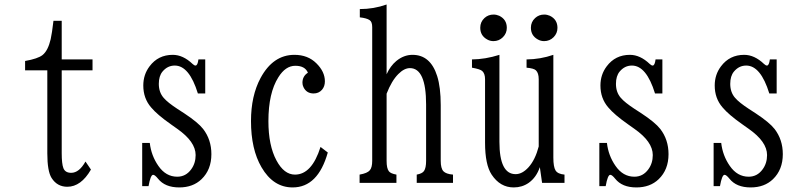

<svg xmlns="http://www.w3.org/2000/svg" viewBox="-20 -800 3540 840"><path d="M89.8 -492.2V-533.2Q145.5 -543 166 -559.1Q189.9 -578.1 201.7 -628.4Q207.5 -654.3 213.9 -709H250V-540H384.8V-492.2H250V-129.9Q250 -83.5 257.3 -64.5Q265.1 -43.9 291.5 -43.9Q326.2 -43.9 354 -93.3L377.9 -58.1Q334.5 17.1 274.4 17.1Q230 17.1 205.6 -21.5Q187 -51.3 187 -128.9V-492.2Z M602.1 -174.8H635.3Q641.6 -119.1 672.9 -74.2Q705.6 -26.9 755.4 -26.9Q793 -26.9 816.4 -59.1Q835.9 -85.4 835.9 -121.6Q835.9 -180.2 754.9 -236.8L728 -255.9Q667 -298.8 641.1 -330.1Q606.9 -369.6 606.9 -425.8Q606.9 -473.6 634.3 -509.8Q671.9 -560.1 735.8 -560.1Q780.8 -560.1 822.8 -520Q830.1 -513.2 835.4 -513.2Q844.7 -513.2 848.1 -540H877.9V-391.1H845.7Q808.1 -513.2 744.6 -513.2Q712.9 -513.2 690.9 -486.8Q674.8 -467.3 674.8 -433.1Q674.8 -396 696.3 -371.6Q713.4 -351.6 756.8 -323.2L786.1 -304.2Q846.2 -264.6 868.7 -235.8Q904.8 -189 904.8 -125.5Q904.8 -57.6 861.8 -16.1Q824.2 20 764.2 20Q701.7 20 671.4 -18.1Q657.7 -35.2 649.9 -35.2Q638.7 -35.2 629.9 14.2H602.1Z M1414.1 -132.8Q1371.1 20 1260.3 20Q1175.3 20 1124 -68.4Q1078.1 -147 1078.1 -270.5Q1078.1 -380.9 1120.1 -459Q1174.8 -560.1 1268.1 -560.1Q1327.1 -560.1 1364.3 -522.9Q1401.4 -486.3 1401.4 -444.3Q1401.4 -421.9 1388.7 -407.2Q1374.5 -391.1 1352.1 -391.1Q1320.8 -391.1 1307.6 -418.9Q1303.2 -427.7 1303.2 -438Q1303.2 -466.8 1327.1 -481.9Q1314.5 -512.2 1272 -512.2Q1229 -512.2 1197.8 -461.9Q1154.3 -393.1 1154.3 -270Q1154.3 -163.6 1189.5 -98.1Q1222.7 -36.1 1270.5 -36.1Q1344.2 -36.1 1382.3 -157.2Z M1553.2 0V-36.1Q1587.4 -42 1598.1 -55.2Q1608.4 -67.4 1608.4 -96.2V-681.2Q1608.4 -704.6 1597.2 -711.9Q1584.5 -720.7 1554.2 -724.1V-760.3Q1615.2 -760.3 1671.4 -780.3V-475.1Q1687.5 -511.2 1713.9 -533.2Q1746.6 -560.1 1784.7 -560.1Q1863.3 -560.1 1892.6 -467.3Q1908.2 -418 1908.2 -339.8V-96.2Q1908.2 -63.5 1919.9 -50.8Q1931.6 -38.6 1961.9 -36.1V0H1803.2V-36.1Q1827.1 -40.5 1835 -51.8Q1844.2 -65.4 1844.2 -96.2V-342.8Q1844.2 -502 1773.4 -502Q1748.5 -502 1722.7 -476.1Q1693.4 -446.8 1671.4 -390.1V-96.2Q1671.4 -63.5 1681.2 -50.8Q1689 -40.5 1714.4 -36.1V0Z M2139.2 -736.3Q2151.9 -736.3 2164.1 -731Q2197.3 -714.8 2197.3 -678.2Q2197.3 -654.3 2180.2 -637.2Q2163.1 -620.1 2138.7 -620.1Q2124 -620.1 2111.3 -627.4Q2081.1 -644 2081.1 -678.7Q2081.1 -704.1 2099.6 -721.2Q2116.2 -736.3 2139.2 -736.3ZM2360.8 -736.3Q2373.5 -736.3 2385.7 -731Q2418.9 -714.8 2418.9 -678.2Q2418.9 -654.3 2401.9 -637.2Q2384.8 -620.1 2360.4 -620.1Q2345.7 -620.1 2333 -627.4Q2302.7 -644 2302.7 -678.7Q2302.7 -704.1 2321.3 -721.2Q2337.9 -736.3 2360.8 -736.3ZM2351.6 0 2341.8 -68.8Q2326.7 -23.9 2293 0Q2264.2 20 2227.5 20Q2168 20 2130.9 -36.1Q2102.1 -79.6 2102.1 -175.8V-453.1Q2102.1 -478 2089.8 -489.3Q2080.6 -497.6 2044.9 -503.9V-540Q2103 -540.5 2165 -560.1V-179.2Q2165 -38.1 2235.8 -38.1Q2265.1 -38.1 2292.5 -68.4Q2321.8 -101.1 2336.9 -159.2V-453.1Q2336.9 -480.5 2324.7 -492.2Q2315.9 -501 2283.7 -503.9V-540Q2343.8 -540.5 2400.9 -560.1V-110.8Q2400.9 -69.8 2410.6 -54.2Q2420.4 -38.6 2449.7 -36.1V0Z M2602.1 -174.8H2635.3Q2641.6 -119.1 2672.9 -74.2Q2705.6 -26.9 2755.4 -26.9Q2793 -26.9 2816.4 -59.1Q2835.9 -85.4 2835.9 -121.6Q2835.9 -180.2 2754.9 -236.8L2728 -255.9Q2667 -298.8 2641.1 -330.1Q2606.9 -369.6 2606.9 -425.8Q2606.9 -473.6 2634.3 -509.8Q2671.9 -560.1 2735.8 -560.1Q2780.8 -560.1 2822.8 -520Q2830.1 -513.2 2835.4 -513.2Q2844.7 -513.2 2848.1 -540H2877.9V-391.1H2845.7Q2808.1 -513.2 2744.6 -513.2Q2712.9 -513.2 2690.9 -486.8Q2674.8 -467.3 2674.8 -433.1Q2674.8 -396 2696.3 -371.6Q2713.4 -351.6 2756.8 -323.2L2786.1 -304.2Q2846.2 -264.6 2868.7 -235.8Q2904.8 -189 2904.8 -125.5Q2904.8 -57.6 2861.8 -16.1Q2824.2 20 2764.2 20Q2701.7 20 2671.4 -18.1Q2657.7 -35.2 2649.9 -35.2Q2638.7 -35.2 2629.9 14.2H2602.1Z M3102.1 -174.8H3135.3Q3141.6 -119.1 3172.9 -74.2Q3205.6 -26.9 3255.4 -26.9Q3293 -26.9 3316.4 -59.1Q3335.9 -85.4 3335.9 -121.6Q3335.9 -180.2 3254.9 -236.8L3228 -255.9Q3167 -298.8 3141.1 -330.1Q3106.9 -369.6 3106.9 -425.8Q3106.9 -473.6 3134.3 -509.8Q3171.9 -560.1 3235.8 -560.1Q3280.8 -560.1 3322.8 -520Q3330.1 -513.2 3335.4 -513.2Q3344.7 -513.2 3348.1 -540H3377.9V-391.1H3345.7Q3308.1 -513.2 3244.6 -513.2Q3212.9 -513.2 3190.9 -486.8Q3174.8 -467.3 3174.8 -433.1Q3174.8 -396 3196.3 -371.6Q3213.4 -351.6 3256.8 -323.2L3286.1 -304.2Q3346.2 -264.6 3368.7 -235.8Q3404.8 -189 3404.8 -125.5Q3404.8 -57.6 3361.8 -16.1Q3324.2 20 3264.2 20Q3201.7 20 3171.4 -18.1Q3157.7 -35.2 3149.9 -35.2Q3138.7 -35.2 3129.9 14.2H3102.1Z"/></svg>

Font: BIZ UDMincho
Style: Regular
Weight: 400
Monospace: yes
Designer: TypeBank Co., Ltd.
Foundry: Morisawa Inc.
Version: Version 1.06